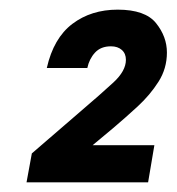

<svg xmlns="http://www.w3.org/2000/svg" viewBox="-20 -725 366 398"><path d="M35 -347 46 -407 148 -495Q189 -530 215 -554Q241 -578 241 -601Q241 -614 232.5 -621.5Q224 -629 210 -629Q189 -629 177 -616Q165 -603 161 -584H77Q91 -646 130 -675.5Q169 -705 224 -705Q281 -705 303.5 -677Q326 -649 326 -616Q326 -583 308.5 -555.5Q291 -528 265.5 -504.5Q240 -481 214 -459L172 -424H300L287 -347Z"/></svg>

Font: Rethink Sans ExtraBold
Style: Italic
Weight: 800
Italic angle: -10°
Designer: The Rethink Sans project authors (Hans Thiessen). DM Sans designed by Colophon Foundry.
Foundry: Rethink Communications LLC
Version: Version 1.001